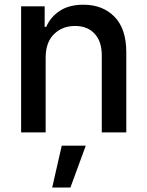

<svg xmlns="http://www.w3.org/2000/svg" viewBox="-20 -573 637 831"><path d="M526.6 0H420.5V-334.2Q420.5 -393.5 389.6 -427Q358.7 -460.6 304.7 -460.6Q249.3 -460.6 213.4 -424.9Q177.6 -389.2 177.6 -323.9V0H71.4V-545.5H173.3V-456.7H180Q198.9 -500 239.2 -526.3Q279.5 -552.6 340.9 -552.6Q424.7 -552.6 475.7 -500.4Q526.6 -448.2 526.6 -346.9ZM284.8 238.6H206L247.2 57.5H351.2Z"/></svg>

Font: Linik Sans Medium
Style: Regular
Weight: 500
Designer: Rasmus Andersson (font), Cristiano Sobral (main changes)
Foundry: rsms
Version: Version 3.018;June 1, 2022;FontCreator 14.0.0.2814 64-bit; t